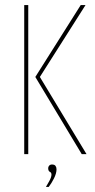

<svg xmlns="http://www.w3.org/2000/svg" viewBox="-20 -611 376 761"><path d="M304 0 120 -306 300 -591H319L138 -306L323 0ZM76 0V-591H92V0ZM162 130Q167 122 175.5 106.5Q184 91 184 81Q184 73 177.5 70Q171 67 171 55Q171 50 175 45.5Q179 41 186 41Q196 41 200 46.5Q204 52 204 60Q204 76 194 96Q184 116 173 130Z"/></svg>

Font: Alumni Sans Pinstripe
Style: Regular
Weight: 400
Designer: Robert E. Leuschke
Foundry: Robert E. Leuschke
Version: Version 1.010; ttfautohint (v1.8.4.7-5d5b)